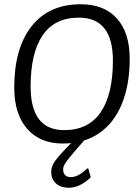

<svg xmlns="http://www.w3.org/2000/svg" viewBox="-20 -667 651 903"><path d="M590 -391Q590 -268 553 -178Q516 -88 445.5 -40Q375 8 275 8Q168 8 107.5 -61.5Q47 -131 47 -255Q47 -440 128.5 -543.5Q210 -647 360 -647Q470 -647 530 -580Q590 -513 590 -391ZM124 -260Q124 -55 282 -55Q396 -55 453.5 -139Q511 -223 511 -382Q511 -584 351 -584Q237 -584 180.5 -501Q124 -418 124 -260ZM221 142Q221 123 229.5 106Q238 89 258.5 65.5Q279 42 330 -10H379Q340 34 315.5 63.5Q291 93 284 105.5Q277 118 277 130Q277 147 286 156.5Q295 166 313 166Q349 166 390 125H395L407 167Q355 216 304 216Q266 216 243.5 196Q221 176 221 142Z"/></svg>

Font: Alegreya Sans SC
Style: Italic
Weight: 400
Italic angle: -7°
Designer: Juan Pablo del Peral
Foundry: Huerta Tipografica
Version: Version 2.008; ttfautohint (v1.6)